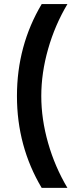

<svg xmlns="http://www.w3.org/2000/svg" viewBox="-20 -770 387 940"><path d="M310.1 -750Q249 -647.5 215.6 -530.3Q182.1 -413.1 182.1 -299.8Q182.1 -186.5 215.6 -69.6Q249 47.4 310.1 149.9H184.1Q63 -53.7 63 -299.8Q63 -546.4 184.1 -750Z"/></svg>

Font: Nacelle Bold
Style: Regular
Weight: 700
Designer: Sora Sagano
Foundry: Sora Sagano
Version: Version 1.000;FEAKit 1.0